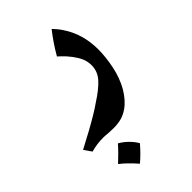

<svg xmlns="http://www.w3.org/2000/svg" viewBox="-262 -333 795 795"><g transform="rotate(-45 136.0 64.5)"><path d="M233 -224Q279 -156 279 -65Q279 -22 268.5 29.5Q258 81 234 123Q209 165 178 186Q159 199 139 204.5Q119 210 93 210L65 209Q45 207 35 207Q-3 207 -37 217L-60 184L13 145Q82 107 114 84Q164 52 188.5 24.5Q213 -3 213 -39Q213 -61 205 -79.5Q197 -98 182 -118Q165 -140 152 -152Q139 -164 137 -166Q167 -218 202 -262Q220 -244 233 -224ZM126 331Q96 366 66 391Q30 350 1 328Q16 314 33 297Q50 280 61 267Q81 278 99 296Q117 314 126 331Z"/></g></svg>

Font: Mirza SemiBold
Style: Regular
Weight: 600
Designer: Arabic design by Kourosh Beigpour, Latin design by Eduardo Tunni, engineering by Lasse Fister
Version: Version 1.0010g